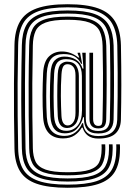

<svg xmlns="http://www.w3.org/2000/svg" viewBox="-20 -758 647 918"><path d="M303.5 139.8Q211.5 139.8 156.1 120.8Q100.8 101.8 75.6 60.4Q50.5 19 49.2 -47.8Q47.8 -128.2 47 -203Q46.2 -277.8 46.8 -359.4Q47.2 -441 49.2 -542.5Q50.5 -612.2 75.6 -655.2Q100.8 -698.2 156.1 -718Q211.5 -737.8 303.5 -737.8Q394.2 -737.8 449.6 -718Q505 -698.2 530.6 -655Q556.2 -611.8 558.2 -541.8Q560.2 -434 560.1 -351.5Q560 -269 558 -184.5Q556.5 -141 530.6 -118.2Q504.8 -95.5 450.2 -95.5Q419 -95.5 400.4 -109.6Q381.8 -123.8 375 -148H371Q358 -125.2 336.4 -110.8Q314.8 -96.2 281.5 -96.2Q193.2 -96.2 186.2 -197Q183.2 -248.5 183.5 -304.2Q183.8 -360 186.2 -408.8Q189.2 -464 214 -487.9Q238.8 -511.8 276.5 -511.8Q318.8 -511.8 354.5 -482.8H359.2L351 -502.8V-505.8H362.8L372.8 -453H368Q356.2 -476.5 336.4 -488Q316.5 -499.5 284 -499.5Q245 -499.5 225.8 -478.2Q206.5 -457 203.8 -407.8Q200.8 -351.2 201 -297.5Q201.2 -243.8 203.8 -198.2Q210 -108.2 288.5 -108.2Q319.2 -108.2 341.1 -125.8Q363 -143.2 372.8 -169H377.5Q381.8 -107.5 450.2 -107.5Q496.2 -107.5 517.8 -127.4Q539.2 -147.2 540.5 -185.2Q541.8 -241 542.4 -295.5Q543 -350 542.6 -409.8Q542.2 -469.5 540.8 -541.2Q539 -605.8 515.9 -645.8Q492.8 -685.8 441.5 -704.4Q390.2 -723 303.5 -723Q216 -723 164.6 -704.6Q113.2 -686.2 90.6 -646.4Q68 -606.5 66.8 -542Q64.8 -440.5 64.2 -359.1Q63.8 -277.8 64.5 -203.2Q65.2 -128.8 66.8 -48.2Q68 13.2 90.6 51.4Q113.2 89.5 164.6 107.1Q216 124.8 303.5 124.8Q391.2 124.8 441.8 108Q492.2 91.2 513.9 54.5Q535.5 17.8 536 -42.2Q536.2 -47.5 536.2 -52.5Q536.2 -57.5 535.8 -67.8H553.2Q553.8 -57.5 553.8 -52.8Q553.8 -48 553.5 -42Q553 24.2 528.5 64.1Q504 104 449.4 121.9Q394.8 139.8 303.5 139.8ZM303.5 110Q220.5 110 173 93.6Q125.5 77.2 105.5 42.2Q85.5 7.2 84.5 -48.5Q83 -129 82.1 -203.4Q81.2 -277.8 81.8 -359.1Q82.2 -440.5 84.5 -541.8Q85.5 -600.5 105.5 -637.1Q125.5 -673.8 173 -690.9Q220.5 -708 303.5 -708Q385.8 -708 433.1 -690.8Q480.5 -673.5 501 -636.5Q521.5 -599.5 523.2 -540.5Q525.2 -433.8 525.1 -351.8Q525 -269.8 523 -186Q522 -153.5 505 -136.6Q488 -119.8 450.2 -119.8Q411.5 -119.8 396.6 -139Q381.8 -158.2 381.8 -186.5L381.5 -197.5H377.5Q370.5 -167.8 349.2 -144.1Q328 -120.5 289.2 -120.5Q226.5 -120.5 221.2 -199.8Q218.8 -244.8 218.6 -297.9Q218.5 -351 221.5 -406.8Q223.8 -450 241.2 -468.8Q258.8 -487.5 287.2 -487.5Q319.2 -487.5 342.9 -472.9Q366.5 -458.2 374.8 -430H379.2L373.2 -505.8H389.8L390.2 -191Q390.2 -131.8 450.2 -131.8Q479.8 -131.8 492.1 -145.8Q504.5 -159.8 505.2 -186.5Q506.8 -242 507.2 -296.1Q507.8 -350.2 507.4 -409.5Q507 -468.8 505.8 -540Q504.2 -593.5 486.1 -627.4Q468 -661.2 424.6 -677.2Q381.2 -693.2 303.5 -693.2Q225 -693.2 181.5 -677.5Q138 -661.8 120.4 -628.2Q102.8 -594.8 102 -541.5Q99.8 -440.2 99.4 -359Q99 -277.8 99.8 -203.5Q100.5 -129.2 102 -49Q102.8 1.2 120.4 33.1Q138 65 181.5 80.1Q225 95.2 303.5 95.2Q382 95.2 424.6 81Q467.2 66.8 483.9 36.4Q500.5 6 501 -42.2Q501.2 -47.8 501.1 -52.6Q501 -57.5 500.8 -67.8H518.2Q518.8 -57.5 518.8 -52.6Q518.8 -47.8 518.5 -42.2Q518 12 498.9 45.5Q479.8 79 433.2 94.5Q386.8 110 303.5 110ZM303.5 80.2Q229.2 80.2 189.8 66.4Q150.2 52.5 135.2 23.8Q120.2 -5 119.5 -49.2Q118 -129.8 117.2 -203.9Q116.5 -278 116.9 -359Q117.2 -440 119.5 -541Q120.2 -588.8 135.4 -619.1Q150.5 -649.5 190 -664Q229.5 -678.5 303.5 -678.5Q376.8 -678.5 416.2 -663.8Q455.8 -649 471.2 -618.2Q486.8 -587.5 488.2 -539.5Q490.2 -433 490 -351.6Q489.8 -270.2 487.8 -187.2Q487.2 -166 479.4 -155Q471.5 -144 450.2 -144Q407.8 -144 407.8 -190L407.5 -505.8H425L425.2 -190Q425.2 -156 450.2 -156Q463.2 -156 466.5 -164.1Q469.8 -172.2 470.2 -188Q471.5 -243.2 472.1 -296.9Q472.8 -350.5 472.4 -409.2Q472 -468 470.5 -539Q469.5 -581.2 456.6 -608.9Q443.8 -636.5 408.1 -650Q372.5 -663.5 303.5 -663.5Q233.8 -663.5 198.2 -650.2Q162.8 -637 150.2 -609.8Q137.8 -582.5 137 -540.8Q135 -439.8 134.5 -358.9Q134 -278 134.8 -204Q135.5 -130 137 -49.5Q137.8 -11 150 14.5Q162.2 40 197.8 52.8Q233.2 65.5 303.5 65.5Q374 65.5 408.5 53.6Q443 41.8 454.1 17.8Q465.2 -6.2 465.8 -42.5Q466 -47.8 466 -52.6Q466 -57.5 465.5 -67.8H483Q483.5 -57.5 483.6 -52.6Q483.8 -47.8 483.5 -42.2Q482.8 0 468.9 27.1Q455 54.2 416.4 67.2Q377.8 80.2 303.5 80.2ZM296.2 -132.5Q329.8 -132.5 350.9 -157.2Q372 -182 372 -231L371.5 -394.5Q371.5 -475.2 295.2 -475.2Q267.8 -475.2 254.2 -459.1Q240.8 -443 238.8 -405.8Q236 -349.8 236.2 -297.4Q236.5 -245 238.8 -201.2Q243.2 -132.5 296.2 -132.5ZM300.5 -146Q259.8 -146 256.2 -202.5Q254 -246 253.8 -297.8Q253.5 -349.5 256.2 -404.8Q258.5 -442.2 272.2 -452.8Q286 -463.2 300 -463.2Q331.8 -463.2 344.4 -443.5Q357 -423.8 357 -395L357.2 -225Q357.2 -185.8 341.5 -165.9Q325.8 -146 300.5 -146ZM304 -158.2Q319 -158.2 329.9 -172.8Q340.8 -187.2 341 -218.2V-397.5Q341 -426 330.2 -438.5Q319.5 -451 302.5 -451Q288.8 -451 282.2 -440Q275.8 -429 274 -403.5Q270.5 -349.2 271 -298.1Q271.5 -247 273.8 -204Q276.5 -158.2 304 -158.2Z"/></svg>

Font: Big Shoulders Inline Display
Style: Bold
Weight: 700
Designer: Patric King
Foundry: XO Type Co
Version: Version 1.000